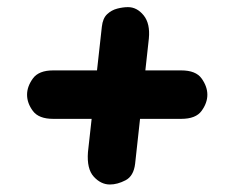

<svg xmlns="http://www.w3.org/2000/svg" viewBox="-20 -610 624 525"><path d="M280.5 -105.5Q256 -105.5 236.5 -126.8Q217 -148 220.5 -194L258.5 -537Q261 -560 273 -571.2Q285 -582.5 300.8 -586.5Q316.5 -590.5 330 -590.5Q354.5 -590.5 372.8 -568Q391 -545.5 387 -504.5L349.5 -162.5Q345.5 -128.5 323.2 -117Q301 -105.5 280.5 -105.5ZM125.5 -285Q86 -285 70 -306.5Q54 -328 54 -351Q54 -373.5 70 -395.5Q86 -417.5 125.5 -417.5H475.5Q515.5 -417.5 531.2 -395.5Q547 -373.5 547 -351Q547 -328.5 531.2 -306.8Q515.5 -285 475.5 -285Z"/></svg>

Font: Edu SA Hand
Style: Bold
Weight: 700
Designer: Tina and Corey Anderson, Eben Sorkin, Mirko Velimirovic
Foundry: Google for Education
Version: Version 2.000